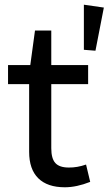

<svg xmlns="http://www.w3.org/2000/svg" viewBox="-20 -791 462 817"><path d="M336.9 -771 421.9 -758.8 386.2 -575.2 336.9 -579.1ZM346.2 -90.8 363.8 -17.1Q305.7 5.9 255.9 5.9Q181.6 5.9 142.8 -32.5Q104 -70.8 104 -145V-433.1H14.2V-514.2H108.9L128.9 -661.1H198.2V-514.2H355V-433.1H198.2V-160.2Q198.2 -116.2 215.6 -97.2Q232.9 -78.1 272.9 -78.1Q308.1 -77.6 346.2 -90.8Z"/></svg>

Font: Sarala
Style: Regular
Weight: 400
Designer: Andres Torresi
Foundry: Huerta Tipografica
Version: Version 1.004;PS 001.003;hotconv 1.0.70;makeotf.lib2.5.58329